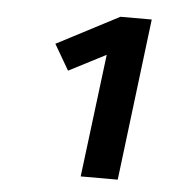

<svg xmlns="http://www.w3.org/2000/svg" viewBox="-39 -779 479 501"><g transform="rotate(5 200.0 -529.0)"><path d="M190 -317 230 -639 133 -589 94 -656 257 -741H339L287 -317Z"/></g></svg>

Font: Xgbmvzvtohvqztyvzapvmeyoton
Style: Regular
Weight: 500
Italic angle: -8°
Designer: Carrois Corporate & Edenspiekermann
Foundry: Carrois Corporate GbR & Edenspiekermann AG
Version: Version 2.001